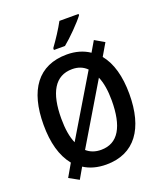

<svg xmlns="http://www.w3.org/2000/svg" viewBox="-173 -1051 1025 1206"><g transform="rotate(-20 339.5 -448.0)"><path d="M498 -939H370C346 -894 308 -836 275 -791V-779H349C395 -816 469 -891 498 -930ZM626 -358C626 -476 600 -570 548 -633L596 -715L532 -752L491 -682C450 -710 399 -725 341 -725C148 -725 53 -590 53 -359C53 -240 78 -146 133 -78L84 7L149 43L191 -30C231 -4 281 10 340 10C530 10 626 -128 626 -358ZM171 -358C171 -530 225 -627 341 -627C381 -627 413 -614 438 -589L199 -190C180 -233 171 -289 171 -358ZM508 -358C508 -184 455 -88 340 -88C301 -88 269 -100 244 -122L481 -519C499 -478 508 -423 508 -358Z"/></g></svg>

Font: Noto Sans UI SemiCondensed Medium
Style: Regular
Weight: 500
Width: 4
Designer: Monotype Design Team
Foundry: Monotype Imaging Inc.
Version: Version 1.901